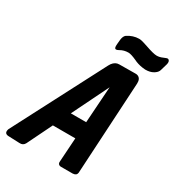

<svg xmlns="http://www.w3.org/2000/svg" viewBox="-281 -1022 1051 1149"><g transform="rotate(30 245.0 -447.5)"><path d="M402.3 -881.8Q458 -862.3 479.5 -862.3Q484.9 -862.3 489.7 -862.8Q506.8 -864.3 539.1 -878.9Q546.9 -882.3 553.2 -878.4Q564.9 -870.1 559.6 -848.6L545.9 -801.8Q541.5 -784.7 523.4 -772.5Q520 -770.5 517.1 -768.6Q496.1 -755.9 463.9 -755.9Q460.9 -755.9 457.5 -756.3Q424.8 -758.8 395.5 -770.5Q391.6 -772.5 383.8 -775.9Q344.2 -793.9 326.2 -793.9Q295.4 -793.9 270.5 -779.3Q259.8 -772.9 252.4 -772.5Q237.3 -772 241.2 -804.7L244.1 -835.9Q247.6 -862.3 260.7 -872.1Q297.9 -897 339.8 -897.5Q347.7 -897.5 356.9 -895.5Q365.7 -894 402.3 -881.8ZM208.5 -306.6H314.5L331.5 -557.6ZM151.4 -190.4 67.4 -18.6Q56.2 2.9 30.3 1L-45.9 -2Q-46.4 -2 -47.9 -2Q-79.1 -4.4 -67.4 -38.1L258.8 -666Q262.2 -672.9 267.1 -679.7Q286.1 -705.1 312.5 -705.1L424.8 -706.1Q434.1 -706.5 441.9 -703.1Q464.4 -692.9 462.9 -659.2L426.8 -21.5Q423.8 -1 397.5 0H318.4Q314.9 0 311.5 -0.5Q293 -4.4 295.9 -26.4L306.6 -190.4Z"/></g></svg>

Font: Allan
Style: Bold
Weight: 700
Version: Version 1.005